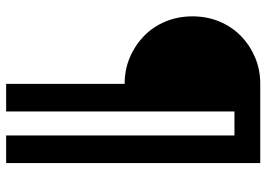

<svg xmlns="http://www.w3.org/2000/svg" viewBox="-144 -594 887 640"><g transform="rotate(90 300.0 -274.5)"><path d="M260 -246Q213 -246 172.5 -263Q132 -280 101 -310Q70 -340 52.5 -381.5Q35 -423 35 -472Q35 -521 52.5 -562.5Q70 -604 101 -634Q132 -664 172.5 -681Q213 -698 260 -698H524V149H432V-612H352V149H260Z"/></g></svg>

Font: IBM Plaex Mono Medium
Style: Regular
Weight: 500
Designer: Mike Abbink, Paul van der Laan, Pieter van Rosmalen
Foundry: Bold Monday
Version: Version 2.003